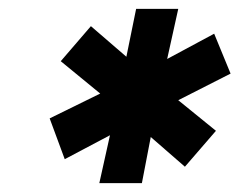

<svg xmlns="http://www.w3.org/2000/svg" viewBox="-20 -720 540 433"><path d="M204 -307 228 -415 126 -361 92 -453 206 -509 117 -582 185 -661 265 -592 287 -700H382L357 -587L463 -644L500 -554L382 -494L467 -425L397 -344L320 -411L300 -307Z"/></svg>

Font: Red Hat Text
Style: Bold Italic
Weight: 700
Italic angle: -12°
Designer: Pentagram, MCKL
Foundry: Pentagram, MCKL
Version: Version 1.023; ttfautohint (v1.8.3)